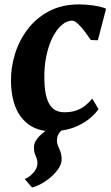

<svg xmlns="http://www.w3.org/2000/svg" viewBox="-20 -588 504 874"><path d="M92.5 227Q112 220 131.2 199Q150.5 178 150.5 155Q150.5 142.5 146.8 133Q143 123.5 138.8 112.2Q134.5 101 134.5 82.5Q134.5 61.5 150.2 42.2Q166 23 187 8Q115 -1.5 73.2 -58.8Q31.5 -116 30 -218Q29 -279.5 47.8 -341Q66.5 -402.5 105.2 -454Q144 -505.5 202.8 -536.8Q261.5 -568 340.5 -568Q369.5 -568 404.2 -563.2Q439 -558.5 463 -548.5L425.5 -405Q417.5 -405 409.5 -405.2Q401.5 -405.5 393.5 -406Q382.5 -422.5 367 -443Q351.5 -463.5 335.8 -478.8Q320 -494 308.5 -494Q284.5 -494 261.5 -474.5Q238.5 -455 220 -419Q201.5 -383 191 -333.5Q180.5 -284 182 -224.5Q183 -172 193.5 -139.5Q204 -107 223.5 -92Q243 -77 273 -77Q304.5 -77 327.5 -85.2Q350.5 -93.5 368 -107.5Q385.5 -121.5 400 -139L428.5 -91.5Q417 -74 394 -53.5Q371 -33 337.2 -16.5Q303.5 0 259 6.5Q248.5 16.5 243.8 27.8Q239 39 239 52.5Q239 64 244.2 75.8Q249.5 87.5 255 102.5Q260.5 117.5 260.5 138Q260.5 157 247.8 177Q235 197 214.8 215.2Q194.5 233.5 171.2 246.8Q148 260 126 265.5Z"/></svg>

Font: Merriweather ExtraBold
Style: Italic
Weight: 800
Italic angle: -7.8°
Version: Version 2.101